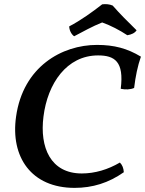

<svg xmlns="http://www.w3.org/2000/svg" viewBox="-20 -903 704 932"><path d="M340 -727C380 -748 430 -776 476 -794C518 -779 560 -757 598 -732C618 -735 635 -743 643 -756C598 -800 560 -838 527 -876C511 -883 493 -884 476 -882C430 -846 372 -804 316 -775C316 -759 325 -737 340 -727ZM664 -628C598 -668 534 -685 451 -685C280 -685 92 -579 58 -337C30 -141 132 9 342 9C429 9 507 -15 581 -67C580 -86 574 -102 562 -114C504 -80 441 -61 377 -61C225 -61 172 -188 191 -337C211 -498 304 -634 456 -634C536 -634 583 -605 566 -472C589 -467 613 -468 631 -476C638 -533 648 -582 664 -628Z"/></svg>

Font: Vollkorn Semibold
Style: Italic
Weight: 600
Italic angle: -11°
Designer: Friedrich Althausen
Foundry: Friedrich Althausen
Version: Version 4.015;PS 004.015;hotconv 1.0.88;makeotf.lib2.5.64775